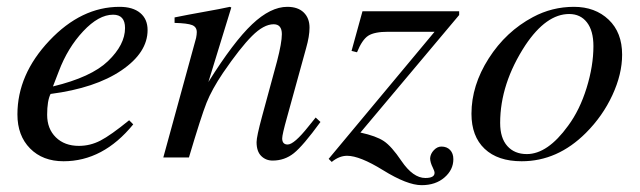

<svg xmlns="http://www.w3.org/2000/svg" viewBox="-20 -461 1873 562"><path d="M358 -109 370 -97Q282 11 166 11Q105 11 68 -26.5Q31 -64 31 -126Q31 -243 124.5 -342Q218 -441 330 -441Q369 -441 390.5 -423Q412 -405 412 -373Q412 -307 335.5 -255Q259 -203 128 -186Q118 -166 118 -125Q118 -84 143.5 -59Q169 -34 211 -34Q244 -34 274 -49.5Q304 -65 358 -109ZM152 -252 135 -208Q247 -235 296 -282Q346 -330 346 -379Q346 -418 311 -418Q269 -418 223.5 -369.5Q178 -321 152 -252Z M904 -117 918 -104Q867 -34 840 -12.5Q813 9 778 9Q758 9 744.5 -4.5Q731 -18 731 -45Q731 -61 747 -120L791 -282Q805 -336 805 -361Q805 -390 781 -390Q752 -390 717.5 -355.5Q683 -321 633 -248Q600 -199 584.5 -160Q569 -121 533 0H458L554 -350Q556 -360 556 -367Q556 -382 542.5 -387.5Q529 -393 491 -394V-410Q530 -418 578 -426.5Q626 -435 653 -441L657 -439L590 -221Q664 -339 718 -390Q772 -441 821 -441Q852 -441 869 -424.5Q886 -408 886 -380Q886 -355 876 -320L820 -117Q806 -67 806 -56Q806 -38 822 -38Q841 -38 883 -91Q890 -99 904 -117Z M1324 -417 1035 -73Q1081 -63 1103.5 -48Q1126 -33 1155 10Q1189 60 1225 60Q1252 60 1252 45Q1252 40 1247 30Q1239 14 1239 2Q1240 -11 1250 -21.5Q1260 -32 1272 -32Q1288 -32 1297.5 -22Q1307 -12 1307 5Q1307 36 1281 58.5Q1255 81 1214 81Q1172 81 1101 37Q1033 -5 996 -5Q973 -5 951 13L942 4L1252 -368H1116Q1076 -368 1058 -356.5Q1040 -345 1025 -308L1009 -312L1041 -428H1324Z M1801 -301Q1801 -244 1772.5 -182.5Q1744 -121 1695 -72Q1612 11 1507 11Q1437 11 1398.5 -25.5Q1360 -62 1360 -128Q1360 -211 1410.5 -290Q1461 -369 1540 -411Q1596 -441 1660 -441Q1722 -441 1761.5 -403.5Q1801 -366 1801 -301ZM1717 -326Q1717 -371 1698 -395.5Q1679 -420 1646 -420Q1579 -420 1518 -329Q1444 -216 1444 -101Q1444 -57 1465 -33.5Q1486 -10 1522 -10Q1583 -10 1643 -93Q1677 -139 1697 -203.5Q1717 -268 1717 -326Z"/></svg>

Font: STIX
Style: Italic
Weight: 400
Italic angle: -16.33°
Designer: MicroPress Inc., with final additions and corrections provided by Coen Hoffman, Elsevier (retired)
Version: Version 1.1.1